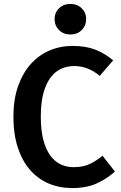

<svg xmlns="http://www.w3.org/2000/svg" viewBox="-20 -939 614 974"><path d="M353 -91Q404 -91 438.5 -108.5Q473 -126 500 -149L563 -69Q528 -36 475 -10.5Q422 15 347 15Q281 15 226 -8.5Q171 -32 131.5 -78Q92 -124 70 -191.5Q48 -259 48 -347Q48 -434 71.5 -501Q95 -568 135.5 -613.5Q176 -659 230.5 -682.5Q285 -706 348 -706Q416 -706 464 -687Q512 -668 554 -633L486 -554Q427 -604 356 -604Q321 -604 290 -590Q259 -576 236 -545Q213 -514 200 -465.5Q187 -417 187 -347Q187 -279 199.5 -230.5Q212 -182 234.5 -151Q257 -120 287 -105.5Q317 -91 353 -91ZM417 -842Q417 -809 394.5 -786.5Q372 -764 337 -764Q302 -764 279.5 -786.5Q257 -809 257 -842Q257 -875 279.5 -897Q302 -919 337 -919Q372 -919 394.5 -897Q417 -875 417 -842Z"/></svg>

Font: Qnwhxotralxmqkhsjrfbfhwcoqn
Style: Regular
Weight: 500
Designer: Carrois Corporate & Edenspiekermann
Foundry: Carrois Corporate GbR & Edenspiekermann AG
Version: Version 2.001